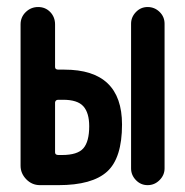

<svg xmlns="http://www.w3.org/2000/svg" viewBox="-20 -540 540 560"><path d="M362.3 -48.8V-470.7Q362.3 -490.2 376.5 -504.9Q390.6 -519.5 410.6 -519.5Q430.7 -519.5 445.3 -505.4Q460 -491.2 460 -470.7V-48.8Q460 -29.3 445.3 -14.6Q430.7 0 410.6 0Q390.6 0 376.5 -14.6Q362.3 -29.3 362.3 -48.8ZM161.1 -87.9Q206.1 -87.9 223.1 -107.4Q240.2 -127 240.2 -171.9Q240.2 -210.9 223.1 -230Q206.1 -249 164.1 -249H150.4Q141.6 -249 140.6 -241.2V-95.7Q140.6 -87.9 150.4 -87.9ZM168 -336.9Q335.9 -336.9 335.9 -176.8Q335.9 -79.1 292.5 -39.6Q249 0 150.4 0H96.7Q73.2 0 56.6 -17.1Q40 -34.2 40 -56.6V-468.8Q40 -490.2 55.2 -504.9Q70.3 -519.5 91.3 -519.5Q112.3 -519.5 126.5 -504.9Q140.6 -490.2 140.6 -468.8V-344.7Q140.6 -336.9 150.4 -336.9Z"/></svg>

Font: Rounded Mgen+ 2m medium
Style: Regular
Weight: 500
Designer: [Source Han Sans]
Ryoko NISHIZUKA  (kana & ideographs); Paul D. Hunt (Latin, Greek & Cyrillic); Wenlong ZHANG  (bopomofo
Version: Version 1.059.20150602